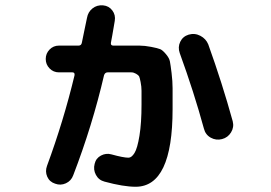

<svg xmlns="http://www.w3.org/2000/svg" viewBox="-20 -668 1040 736"><path d="M761.7 -174.8Q723.6 -314.5 668.9 -464.8Q661.1 -487.3 670.9 -507.8Q680.7 -528.3 703.1 -535.2Q726.6 -542 748 -530.8Q769.5 -519.5 778.3 -498Q832 -348.6 872.1 -203.1Q877.9 -180.7 865.7 -160.6Q853.5 -140.6 831.1 -134.8Q808.6 -128.9 788.1 -140.1Q767.6 -151.4 761.7 -174.8ZM206.1 -390.6Q184.6 -390.6 169.9 -405.8Q155.3 -420.9 155.3 -441.9Q155.3 -462.9 169.9 -478Q184.6 -493.2 206.1 -493.2H281.2Q292 -493.2 293.9 -504.9Q296.9 -517.6 303.2 -550.3Q309.6 -583 313.5 -599.6Q317.4 -622.1 334.5 -635.7Q351.6 -649.4 375 -647.5Q397.5 -645.5 410.6 -627.9Q423.8 -610.4 419.9 -587.9Q418 -576.2 415.5 -562Q413.1 -547.9 410.2 -531.2Q407.2 -514.6 405.3 -504.9Q403.3 -493.2 414.1 -493.2H452.1Q494.1 -493.2 514.2 -493.2Q534.2 -493.2 559.6 -488.3Q585 -483.4 594.2 -479.5Q603.5 -475.6 616.2 -460.4Q628.9 -445.3 631.3 -432.6Q633.8 -419.9 637.7 -388.2Q641.6 -356.4 641.6 -329.6Q641.6 -302.7 641.6 -250Q641.6 47.9 500 47.9Q453.1 47.9 380.9 28.3Q358.4 22.5 347.7 2.4Q336.9 -17.6 342.8 -40Q347.7 -61.5 367.2 -71.8Q386.7 -82 407.2 -76.2Q453.1 -63.5 472.7 -63.5Q484.4 -63.5 495.6 -81.5Q506.8 -99.6 514.6 -147.9Q522.5 -196.3 522.5 -267.6Q522.5 -303.7 522.5 -319.8Q522.5 -335.9 519 -353.5Q515.6 -371.1 513.2 -375.5Q510.7 -379.9 501.5 -385.3Q492.2 -390.6 483.9 -390.6Q475.6 -390.6 457 -390.6H392.6Q382.8 -390.6 378.9 -379.9Q334 -186.5 260.7 3.9Q252.9 25.4 232.4 34.7Q211.9 43.9 191.4 36.1Q169.9 29.3 161.1 9.3Q152.3 -10.7 160.2 -32.2Q223.6 -204.1 265.6 -378.9Q267.6 -390.6 257.8 -390.6Z"/></svg>

Font: Rounded-X Mgen+ 1m bold
Style: Bold
Weight: 700
Designer: [Source Han Sans]
Ryoko NISHIZUKA  (kana & ideographs); Paul D. Hunt (Latin, Greek & Cyrillic); Wenlong ZHANG  (bopomofo
Version: Version 1.059.20150602